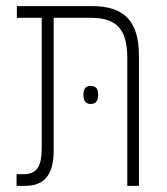

<svg xmlns="http://www.w3.org/2000/svg" viewBox="-20 -606 546 626"><path d="M34 0H62C124 0 155 -36 155 -114V-548H274C356 -548 395 -516 395 -417V0H433V-424C433 -538 384 -586 281 -586H35V-548H116V-124C116 -62 100 -38 55 -38H34ZM252 -297C252 -280 258 -267 275 -267C295 -267 300 -280 300 -297C300 -314 295 -326 275 -326C258 -326 252 -314 252 -297Z"/></svg>

Font: Noto Sans Hebrew Condensed ExtraLight
Style: Regular
Weight: 200
Width: 3
Designer: Monotype Design Team
Foundry: Monotype Imaging Inc.
Version: Version 2.004